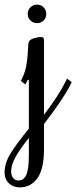

<svg xmlns="http://www.w3.org/2000/svg" viewBox="-95 -560 330 830"><path d="M29.8 -379.9Q34.7 -389.6 52.5 -394.8Q70.3 -399.9 80.1 -399.9Q90.3 -399.9 92.8 -396Q95.2 -392.1 95.2 -379.9V-64Q158.7 -147 189.9 -210L194.8 -220.2L214.8 -205.1L210 -194.8Q178.7 -132.3 95.2 -23.9V85Q95.2 170.4 66.7 210.2Q38.1 250 -9.8 250Q-38.1 250 -56.6 232.2Q-75.2 214.4 -75.2 185.1Q-75.2 145.5 -49.8 104Q-24.4 62.5 29.8 -3.9V-214.8H24.9L15.1 -194.8L-4.9 -210L0 -220.2Q14.6 -249 20 -284.4Q25.4 -319.8 26.1 -346.4Q26.9 -373 29.8 -379.9ZM-15.1 220.2Q-5.9 220.2 1 216.8Q7.8 213.4 14.9 202.9Q22 192.4 25.9 168.9Q29.8 145.5 29.8 109.9V36.1Q-7.8 83 -27.3 117.7Q-46.9 152.3 -46.9 182.1Q-46.9 197.8 -38.3 209Q-29.8 220.2 -15.1 220.2ZM105 -500Q105 -482.9 93.5 -471.4Q82 -460 64.9 -460Q48.3 -460 36.6 -471.4Q24.9 -482.9 24.9 -500Q24.9 -516.6 36.6 -528.3Q48.3 -540 64.9 -540Q82 -540 93.5 -528.3Q105 -516.6 105 -500Z"/></svg>

Font: Rochester
Style: Regular
Weight: 400
Designer: Gillian Fisher
Foundry: Font Diner, Inc DBA Sideshow
Version: Version 1.005